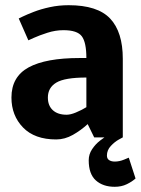

<svg xmlns="http://www.w3.org/2000/svg" viewBox="-20 -528 541 738"><path d="M164 -153Q164 -122 183 -104.5Q202 -87 236 -87Q251 -87 271.5 -95.5Q292 -104 312 -116V-230Q229 -230 196.5 -210.5Q164 -191 164 -153ZM196 8Q113 8 68.5 -38Q24 -84 24 -153Q24 -233 90 -269Q156 -305 287 -305H312Q312 -365 294.5 -388.5Q277 -412 224 -412Q193 -412 162 -402Q131 -392 110 -382.5Q89 -373 89 -373L52 -457Q52 -457 67.5 -464.5Q83 -472 110 -482.5Q137 -493 171.5 -500.5Q206 -508 244 -508Q355 -508 403.5 -456.5Q452 -405 452 -302V0H342L317 -51Q291 -27 260 -9.5Q229 8 196 8ZM452 0Q452 0 436.5 8.5Q421 17 406 33Q391 49 391 70Q391 82 399.5 87.5Q408 93 421 93Q439 93 457 85.5Q475 78 475 78L501 158Q488 170 467.5 180Q447 190 421 190Q376 190 348.5 165.5Q321 141 321 88Q321 65 334 45.5Q347 26 364.5 12.5Q382 -1 395 -8.5Q408 -16 408 -16Z"/></svg>

Font: Epunda Sans
Style: Bold
Weight: 700
Designer: Simon Atzbach
Foundry: typofactur
Version: Version 2.204; ttfautohint (v1.8.4.7-5d5b)